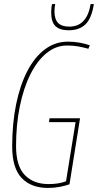

<svg xmlns="http://www.w3.org/2000/svg" viewBox="-20 -915 482 945"><path d="M216 10Q133 10 86.5 -39Q40 -88 40 -194Q40 -308 59.5 -402.5Q79 -497 115 -566Q151 -635 201.5 -672.5Q252 -710 314 -710Q344 -710 372 -705Q400 -700 422 -692L415 -675Q386 -683 362 -687Q338 -691 310 -691Q255 -691 209 -653.5Q163 -616 129.5 -549Q96 -482 77.5 -391.5Q59 -301 59 -196Q59 -98 102 -53.5Q145 -9 219 -9Q271 -9 305 -23L352 -314H221L224 -333H374L322 -8Q303 -1 275 4.5Q247 10 216 10ZM318 -766Q274 -766 253 -786.5Q232 -807 232 -853Q232 -878 236 -895H252Q248 -880 248 -857Q249 -818 267 -801Q285 -784 321 -784Q408 -784 426 -895H442Q431 -825 401 -795.5Q371 -766 318 -766Z"/></svg>

Font: Georama SemiCondensed Thin
Style: Italic
Weight: 100
Width: 4
Italic angle: -9°
Designer: Jean-Baptiste Levee
Foundry: Production Type
Version: Version 1.000